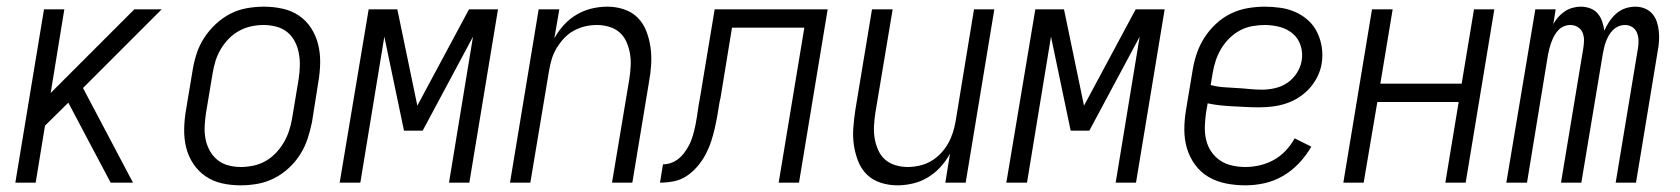

<svg xmlns="http://www.w3.org/2000/svg" viewBox="-20 -548 5040 576"><path d="M26 0 112 -520H173L132 -269L383 -520H465L229 -284L379 0H312L241 -134L185 -240L115 -171L87 0Z M702 8Q673 8 646 2Q619 -4 597 -19Q575 -34 560 -56.5Q545 -79 538.5 -105.5Q532 -132 532.5 -160.5Q533 -189 538 -218L558 -338Q562 -363 570 -387.5Q578 -412 592.5 -434.5Q607 -457 627.5 -476Q648 -495 671.5 -507Q695 -519 721 -523.5Q747 -528 772 -528Q800 -528 827.5 -522Q855 -516 877 -501Q899 -486 913.5 -463.5Q928 -441 934.5 -414.5Q941 -388 940.5 -359.5Q940 -331 935 -302L916 -182Q911 -157 903 -132.5Q895 -108 881 -85.5Q867 -63 846.5 -44Q826 -25 802 -13Q778 -1 752.5 3.5Q727 8 702 8ZM703 -47Q721 -47 740 -51Q759 -55 776 -64.5Q793 -74 807 -88.5Q821 -103 831 -120Q841 -137 847 -155Q853 -173 856 -191L876 -311Q879 -331 879.5 -350.5Q880 -370 876.5 -388.5Q873 -407 864.5 -423.5Q856 -440 842 -451.5Q828 -463 809 -468Q790 -473 771 -473Q752 -473 733.5 -469Q715 -465 697.5 -455.5Q680 -446 666 -431.5Q652 -417 642 -400Q632 -383 626.5 -365Q621 -347 618 -329L598 -209Q595 -189 594 -169.5Q593 -150 596.5 -131.5Q600 -113 609 -96.5Q618 -80 632 -68.5Q646 -57 664.5 -52Q683 -47 703 -47Z M999 0 1086 -520H1172L1232 -231L1387 -520H1474L1388 0H1327L1399 -438L1248 -156H1192L1133 -438L1061 0Z M1510 0 1596 -520H1658L1643 -433Q1655 -455 1672 -473.5Q1689 -492 1710.5 -504.5Q1732 -517 1755.5 -522.5Q1779 -528 1802 -528Q1828 -528 1852 -520Q1876 -512 1893 -495Q1910 -478 1919 -454.5Q1928 -431 1931.5 -406Q1935 -381 1933.5 -355Q1932 -329 1927 -302L1877 0H1816L1868 -311Q1871 -331 1872 -350Q1873 -369 1870 -387Q1867 -405 1859.5 -422Q1852 -439 1839 -450.5Q1826 -462 1808 -467.5Q1790 -473 1770 -473Q1753 -473 1735.5 -469Q1718 -465 1701.5 -456Q1685 -447 1672 -433Q1659 -419 1649.5 -403Q1640 -387 1635 -370Q1630 -353 1627 -335L1571 0Z M1960 0 1969 -55Q1981 -55 1992.5 -59Q2004 -63 2014 -70.5Q2024 -78 2031.5 -88Q2039 -98 2045 -108.5Q2051 -119 2055 -130.5Q2059 -142 2062 -153.5Q2065 -165 2067 -176Q2069 -187 2071 -199Q2073 -214 2075.5 -230Q2078 -246 2081 -261L2124 -520H2463L2377 0H2316L2393 -465H2176L2141 -251Q2140 -250 2140 -248Q2140 -246 2139 -244Q2136 -224 2132.5 -204Q2129 -184 2124.5 -164Q2120 -144 2113.5 -124Q2107 -104 2097 -85Q2087 -66 2072.5 -49Q2058 -32 2040 -20Q2022 -8 2001 -4Q1980 0 1960 0Z M2672 8Q2646 8 2621.5 0Q2597 -8 2580 -25Q2563 -42 2554 -65.5Q2545 -89 2541.5 -114Q2538 -139 2540 -165Q2542 -191 2546 -218L2596 -520H2658L2606 -209Q2603 -189 2602 -170Q2601 -151 2604 -133Q2607 -115 2614.5 -98Q2622 -81 2635 -69.5Q2648 -58 2666 -52.5Q2684 -47 2703 -47Q2720 -47 2738 -51Q2756 -55 2772 -64Q2788 -73 2801.5 -87Q2815 -101 2824 -117Q2833 -133 2838.5 -150Q2844 -167 2847 -185L2902 -520H2963L2877 0H2816L2830 -87Q2818 -65 2801 -46.5Q2784 -28 2763 -15.5Q2742 -3 2718.5 2.5Q2695 8 2672 8Z M2999 0 3086 -520H3172L3232 -231L3387 -520H3474L3388 0H3327L3399 -438L3248 -156H3192L3133 -438L3061 0Z M3716 8Q3687 8 3658.5 2.5Q3630 -3 3606 -17Q3582 -31 3565.5 -53.5Q3549 -76 3541 -102.5Q3533 -129 3533 -158.5Q3533 -188 3538 -218L3558 -338Q3562 -363 3570.5 -388Q3579 -413 3593.5 -435.5Q3608 -458 3628.5 -477Q3649 -496 3673 -507.5Q3697 -519 3723 -523.5Q3749 -528 3774 -528Q3798 -528 3822 -524.5Q3846 -521 3867 -511.5Q3888 -502 3905 -486.5Q3922 -471 3932 -450Q3942 -429 3945.5 -405.5Q3949 -382 3945 -357Q3942 -338 3932.5 -318.5Q3923 -299 3908.5 -283Q3894 -267 3876 -255.5Q3858 -244 3838 -237.5Q3818 -231 3798 -228.5Q3778 -226 3758 -226Q3738 -226 3718.5 -227Q3699 -228 3679.5 -229Q3660 -230 3640.5 -232Q3621 -234 3603 -238L3598 -209Q3595 -188 3594.5 -167.5Q3594 -147 3598.5 -128Q3603 -109 3614 -93Q3625 -77 3640.5 -66.5Q3656 -56 3676 -51.5Q3696 -47 3716 -47Q3737 -47 3759 -52Q3781 -57 3801 -68Q3821 -79 3837 -96Q3853 -113 3864 -133L3914 -108Q3899 -82 3877.5 -59Q3856 -36 3829.5 -20.5Q3803 -5 3774 1.5Q3745 8 3716 8ZM3766 -279Q3785 -279 3805 -283.5Q3825 -288 3842 -299.5Q3859 -311 3870.5 -329Q3882 -347 3885 -366Q3889 -389 3882 -411Q3875 -433 3858.5 -447Q3842 -461 3820 -467Q3798 -473 3774 -473Q3756 -473 3736.5 -469.5Q3717 -466 3699.5 -456.5Q3682 -447 3667.5 -432.5Q3653 -418 3643 -401Q3633 -384 3627 -365.5Q3621 -347 3618 -329L3612 -293Q3630 -288 3649.5 -286.5Q3669 -285 3688.5 -284Q3708 -283 3727.5 -281Q3747 -279 3766 -279Z M4010 0 4096 -520H4158L4121 -297H4365L4402 -520H4463L4377 0H4316L4356 -242H4112L4071 0Z M4499 0 4586 -520H4647L4640 -476Q4646 -487 4655 -497Q4664 -507 4674.5 -514Q4685 -521 4697.5 -524.5Q4710 -528 4722 -528Q4737 -528 4750.5 -523Q4764 -518 4773 -507.5Q4782 -497 4786.5 -483.5Q4791 -470 4793 -456Q4799 -470 4808 -483.5Q4817 -497 4829 -507.5Q4841 -518 4856 -523Q4871 -528 4886 -528Q4901 -528 4914.5 -522.5Q4928 -517 4937 -506.5Q4946 -496 4950.5 -482.5Q4955 -469 4956.5 -454Q4958 -439 4957 -424Q4956 -409 4953 -394L4888 0H4827L4894 -404Q4896 -416 4895.5 -428Q4895 -440 4890.5 -450.5Q4886 -461 4876.5 -467Q4867 -473 4855 -473Q4845 -473 4835.5 -469Q4826 -465 4818.5 -457.5Q4811 -450 4806 -441Q4801 -432 4797.5 -422.5Q4794 -413 4792 -403.5Q4790 -394 4788 -384L4724 0H4663L4730 -404Q4732 -416 4732 -428Q4732 -440 4727.5 -450.5Q4723 -461 4713 -467Q4703 -473 4691 -473Q4681 -473 4671.5 -469Q4662 -465 4655 -457.5Q4648 -450 4643 -441Q4638 -432 4634.5 -422.5Q4631 -413 4628.5 -403.5Q4626 -394 4624 -384L4561 0Z"/></svg>

Font: Iosevka SS04 Light
Style: Italic
Weight: 300
Italic angle: -9°
Monospace: yes
Designer: Belleve Invis
Foundry: Belleve Invis
Version: Version 19.0.0; ttfautohint (v1.8.4)